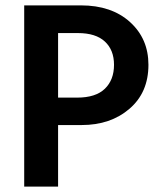

<svg xmlns="http://www.w3.org/2000/svg" viewBox="-20 -694 596 714"><path d="M284 -229H196V0H70V-674H281Q395 -674 463.5 -612Q532 -550 532 -453Q532 -350 461.5 -289.5Q391 -229 284 -229ZM270 -571H196V-331H267Q336 -331 370 -364Q404 -397 404 -453Q404 -508 370 -539.5Q336 -571 270 -571Z"/></svg>

Font: Hind Madurai SemiBold
Style: Regular
Weight: 600
Designer: Jyotish Sonowal
Foundry: Indian Type Foundry
Version: Version 1.001;PS 1.0;hotconv 1.0.86;makeotf.lib2.5.63406; tt